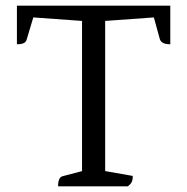

<svg xmlns="http://www.w3.org/2000/svg" viewBox="-20 -661 663 681"><path d="M186 0Q186 -16 190 -25Q194 -34 202 -36L286 -58L271 -38V-599L282 -586L87 -600L101 -609L75 -522Q73 -513 65 -508.5Q57 -504 40 -504V-641H584V-504Q568 -504 559 -508.5Q550 -513 547 -522L523 -609L537 -600L342 -586L353 -599V-39L337 -57L451 -37Q451 -24 447.5 -16Q444 -8 433 0Z"/></svg>

Font: Pitagon Serif
Style: Regular
Weight: 400
Designer: Travis Tran
Foundry: Pitagon
Version: Version 1.000;gftools[0.9.26]